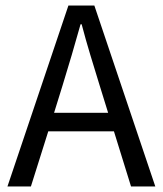

<svg xmlns="http://www.w3.org/2000/svg" viewBox="-20 -676 590 696"><path d="M92 0 155 -200H393L455 0H543L322 -656H228L7 0ZM176 -267 207 -367Q224 -422 240 -476.5Q256 -531 272 -588H276Q291 -531 307.5 -476.5Q324 -422 341 -367L372 -267Z"/></svg>

Font: Codetta
Style: Regular
Weight: 400
Italic angle: -11°
Designer: Ulrich Proeller
Foundry: PROSA GmbH
Version: Version 2.00;September 29, 2018;FontCreator 11.5.0.2427 64-b